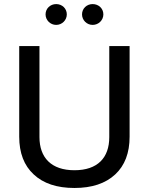

<svg xmlns="http://www.w3.org/2000/svg" viewBox="-20 -911 725 936"><path d="M512.7 -242.7C512.7 -141.6 455.6 -81.1 342.8 -81.1C231 -81.1 172.4 -141.6 172.4 -242.7V-686.5H73.7V-244.6C73.7 -165.5 97.2 -104 144.5 -60.5C191.4 -16.6 257.3 5.4 342.8 5.4C428.2 5.4 494.1 -16.6 541.5 -60.5C588.4 -104 611.8 -165.5 611.8 -244.6V-686.5H512.7ZM202.1 -840.8C202.1 -813 225.1 -789.6 253.9 -789.6C282.7 -789.6 305.7 -813 305.7 -840.8C305.7 -869.6 282.7 -891.1 253.9 -891.1C225.1 -891.1 202.1 -869.6 202.1 -840.8ZM379.9 -840.8C379.9 -813 402.8 -789.6 431.6 -789.6C460.9 -789.6 483.9 -813 483.9 -840.8C483.9 -869.6 460.9 -891.1 431.6 -891.1C402.8 -891.1 379.9 -869.6 379.9 -840.8Z"/></svg>

Font: Estedad Medium
Style: Regular
Weight: 500
Designer: Amin Abedi
Version: Version 7.3